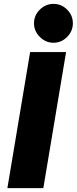

<svg xmlns="http://www.w3.org/2000/svg" viewBox="-20 -968 395 988"><path d="M135 -700H320L203 0H18ZM155 -848Q155 -889 185 -918.5Q215 -948 255 -948Q296 -948 325.5 -918.5Q355 -889 355 -848Q355 -808 325.5 -778Q296 -748 255 -748Q215 -748 185 -778Q155 -808 155 -848Z"/></svg>

Font: Oak Sans Black
Style: Italic
Weight: 900
Italic angle: -9.5°
Foundry: Erik Kennedy, Walven
Version: Version 1.000